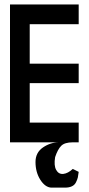

<svg xmlns="http://www.w3.org/2000/svg" viewBox="-20 -639 398 862"><path d="M245.2 0C219.3 0 195.2 7.7 172.9 23C150.6 38.3 139.4 60.1 139.4 88.4C139.4 118.8 146.6 145.3 160.8 167.8C175.1 190.4 191.5 202.2 209.9 203.4H271.6C284.1 203.4 294.5 201.4 302.8 197.4C311.1 193.5 317.2 187.4 321.2 179.3C325.2 171.2 327.9 164 329.4 157.8C330.8 151.5 332.1 143.1 333.3 132.6L306.8 119.4C292.1 133 277.8 140.4 264 141.8C250.2 143.1 239.6 137.2 232.3 124C224.9 110.8 223.3 91.6 227.5 66.3C235.2 43.1 244.3 26.2 254.8 15.7C265.3 5.2 282.6 0 306.8 0H333.3ZM24.9 -618.9V0H333.3V-88.6H113.4V-265.7H333.3V-353.2H113.4V-530.3H333.3V-618.9Z"/></svg>

Font: Ulica
Style: Regular
Weight: 400
Version: Version